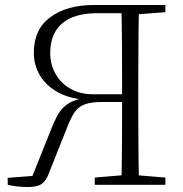

<svg xmlns="http://www.w3.org/2000/svg" viewBox="-20 -743 737 772"><path d="M11 0V-28L130 -37L105 -22L184 -219Q196 -250 207.5 -272.5Q219 -295 234.5 -310.5Q250 -326 271.5 -335.5Q293 -345 324 -350L323 -342Q257 -347 211 -373Q165 -399 140.5 -440Q116 -481 116 -531Q116 -625 182.5 -674Q249 -723 358 -723H504V-690H372Q278 -690 230 -649Q182 -608 182 -530Q182 -483 203.5 -445.5Q225 -408 263.5 -386Q302 -364 354 -364H503V-333H392Q347 -333 321 -323.5Q295 -314 279.5 -291Q264 -268 248 -226L176 -45Q166 -17 148.5 -4Q131 9 92 9Q68 9 48 6.5Q28 4 11 0ZM468 0Q470 -83 470.5 -167.5Q471 -252 471 -343V-357Q471 -467 470.5 -554Q470 -641 468 -723H539Q537 -641 536.5 -557.5Q536 -474 536 -390V-333Q536 -249 536.5 -166Q537 -83 539 0ZM361 0V-29L491 -40H513L645 -29V0ZM503 -684V-723H645V-694L513 -684Z"/></svg>

Font: Noto Serif HK
Style: Regular
Weight: 200
Designer: Ryoko NISHIZUKA 西塚涼子 (kana & ideographs); Frank Grießhammer (Latin, Greek & Cyrillic); Wenlong ZHANG 张文龙 (bopomofo); San
Foundry: Adobe
Version: Version 2.001;hotconv 1.1.0;makeotfexe 2.6.0